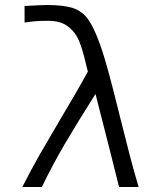

<svg xmlns="http://www.w3.org/2000/svg" viewBox="-20 -746 640 766"><path d="M222 -272.5Q249 -317.5 277.8 -367Q306.5 -416.5 330.5 -460.5L323.5 -488.5Q310 -546.5 296.2 -581Q282.5 -615.5 253 -639.2Q223.5 -663 172 -663Q143.5 -663 123 -661.5Q102.5 -660 78 -656V-722L95 -723Q152 -726 167 -726Q234.5 -726 271.2 -713.8Q308 -701.5 331.5 -669Q355 -636.5 379 -569Q397 -518 414.2 -454Q431.5 -390 458.5 -281Q482 -186.5 498.2 -124.5Q514.5 -62.5 533 0H455L418 -147.5Q364 -359.5 361 -371Q287.5 -255 239 -172.5Q190.5 -90 147 0H69Q105 -70.5 137.2 -127Q169.5 -183.5 222 -272.5Z"/></svg>

Font: JuliaMono Light
Style: Regular
Weight: 300
Monospace: yes
Designer: cormullion
Foundry: corm
Version: Version 0.054; ttfautohint (v1.8.4)